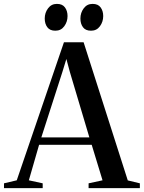

<svg xmlns="http://www.w3.org/2000/svg" viewBox="-48 -965 737 985"><path d="M38 -40 280 -748H381L607.5 -39.5L669.5 -24.5V0H406.5V-24.5L478 -40L422.5 -222H152.5L100 -40L171 -24.5V0H-27.5V-24.5ZM410.5 -260 310.5 -595.5 292.5 -662.5 272 -595.5 164 -260ZM235.5 -807.5Q208 -807.5 194.8 -825.2Q181.5 -843 181.5 -870Q181.5 -899.5 198.5 -922.2Q215.5 -945 243.5 -945H244.5Q272 -945 285.2 -927Q298.5 -909 298.5 -882.5Q298.5 -853.5 281.8 -830.5Q265 -807.5 236.5 -807.5ZM418.5 -807.5Q391 -807.5 377.8 -825.2Q364.5 -843 364.5 -870Q364.5 -899.5 381.5 -922.2Q398.5 -945 426.5 -945H427.5Q455 -945 468.2 -927Q481.5 -909 481.5 -882.5Q481.5 -853.5 464.8 -830.5Q448 -807.5 419.5 -807.5Z"/></svg>

Font: Merriweather 120pt Medium
Style: Regular
Weight: 500
Version: Version 2.100